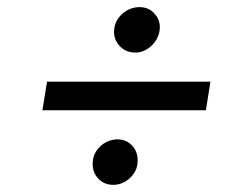

<svg xmlns="http://www.w3.org/2000/svg" viewBox="-20 -551 699 534"><path d="M110.8 -323.9H565.3L552.6 -244.3H98ZM298.3 -474.4Q300.4 -486.9 307 -497.2Q313.6 -507.5 323 -515.1Q332.4 -522.7 344.1 -527Q355.8 -531.2 367.9 -531.2Q395.2 -531.2 411.6 -511Q428.6 -490.4 423.3 -463.1Q421.2 -451.3 415 -440.9Q408.7 -430.4 399.9 -422.4Q391 -414.4 379.8 -409.6Q368.6 -404.8 356.5 -404.8Q328.1 -404.8 310.7 -425.4Q293.3 -446 298.3 -474.4ZM238.6 -106.5Q240.4 -119 246.8 -129.3Q253.2 -139.6 262.4 -147.2Q271.7 -154.8 283.2 -159.1Q294.7 -163.4 306.8 -163.4Q333.1 -163.4 349.8 -143.5Q358 -133.5 361 -121.4Q364 -109.4 362.2 -95.2Q360.8 -83.1 354.8 -72.6Q348.7 -62.1 339.5 -54.2Q330.3 -46.2 318.9 -41.5Q307.5 -36.9 295.5 -36.9Q280.9 -36.9 269.9 -42.1Q258.9 -47.2 250.7 -57.2Q234.4 -76.7 238.6 -106.5Z"/></svg>

Font: Inter P
Style: Italic
Weight: 400
Italic angle: -9.40001°
Designer: Rasmus Andersson
Foundry: rsms
Version: Version 3.018;git-588b23468